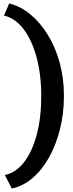

<svg xmlns="http://www.w3.org/2000/svg" viewBox="-20 -906 422 1108"><path d="M349 -353Q349 -453 325 -542Q301 -631 257.5 -702.5Q214 -774 156.5 -822Q99 -870 33 -886L3 -816Q68 -801 116 -738Q164 -675 191 -575.5Q218 -476 218 -351Q218 -225 191.5 -127Q165 -29 118 31Q71 91 8 104L48 182Q111 169 165.5 123.5Q220 78 261 6Q302 -66 325.5 -157.5Q349 -249 349 -353Z"/></svg>

Font: Domine
Style: Regular
Weight: 400
Designer: Pablo Impallari, Rodrigo Fuenzalida, Brenda Gallo
Foundry: Pablo Impallari, Rodrigo Fuenzalida, Brenda Gallo
Version: Version 2.000;September 19, 2022;FontCreator 14.0.0.2877 64-